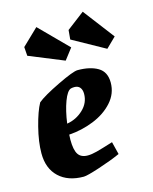

<svg xmlns="http://www.w3.org/2000/svg" viewBox="-111 -795 700 878"><g transform="rotate(-15 239.0 -356.0)"><path d="M161 -194Q160 -186 160 -170Q160 -122 173.5 -101Q187 -80 219 -80Q237 -80 262 -86.5Q287 -93 341 -110L356 -50Q314 -31 253 -11Q192 9 176 9Q102 9 59 -31.5Q16 -72 16 -144Q16 -198 33.5 -266.5Q51 -335 71 -371Q100 -395 176.5 -432Q253 -469 274 -469Q333 -469 369.5 -447.5Q406 -426 406 -375Q406 -323 370 -283Q334 -243 277.5 -220.5Q221 -198 161 -194ZM165 -245Q209 -252 242 -283Q275 -314 275 -357Q275 -376 266 -387Q257 -398 240 -398Q231 -398 223 -396Q205 -390 189 -347Q173 -304 165 -245ZM431 -528 278 -613 282 -657 366 -721 478 -574ZM233 -525 69 -592 66 -634 143 -708 273 -577Z"/></g></svg>

Font: Grenze
Style: Bold Italic
Weight: 700
Italic angle: -10°
Designer: Renata Polastri
Foundry: Omnibus-Type
Version: Version 1.002; ttfautohint (v1.8)